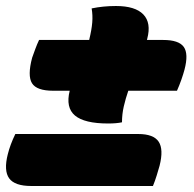

<svg xmlns="http://www.w3.org/2000/svg" viewBox="-25 -629 645 639"><path d="M105 -496H272V-497Q280 -530 282 -554Q284 -578 280 -601Q318 -609 361 -609Q425 -609 452 -581Q479 -553 465 -500Q464 -498 464 -496H518Q570 -496 586.5 -473Q603 -450 589 -397Q585 -382 578.5 -363.5Q572 -345 564 -327H402Q393 -301 387 -275Q381 -249 381 -222Q372 -220 360.5 -219Q349 -218 335 -218Q256 -218 224.5 -244.5Q193 -271 207 -327H152Q97 -327 81.5 -352Q66 -377 82 -437Q87 -451 92.5 -466Q98 -481 105 -496ZM26 -183H435Q486 -183 503 -157.5Q520 -132 506 -77Q502 -63 496.5 -45Q491 -27 484 -10H79Q24 -10 5.5 -35.5Q-13 -61 1 -116Q9 -148 26 -183Z"/></svg>

Font: Recursive Sn Csl St Blk
Style: Italic
Weight: 900
Italic angle: -15°
Version: Version 1.079;hotconv 1.0.112;makeotfexe 2.5.65598; ttfautoh